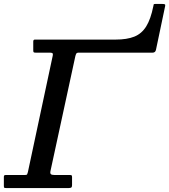

<svg xmlns="http://www.w3.org/2000/svg" viewBox="-56 -950 855 970"><path d="M196 -684H124Q116.5 -684 114.2 -686Q112 -688 112 -695.5V-740Q112 -750 120 -750H528Q585.5 -750 622.8 -765Q660 -780 682.8 -816.8Q705.5 -853.5 718.5 -918Q720 -925 720.5 -927.5Q721 -930 728.5 -930H764.5Q771.5 -930 775.8 -928.5Q780 -927 778.5 -920L732 -698.5Q729 -684 715 -684H341.5Q332 -684 329.2 -678.8Q326.5 -673.5 324.5 -665.5L199 -86Q196.5 -74.5 201 -70.2Q205.5 -66 218 -66H294Q301 -66 304.5 -64.8Q308 -63.5 308 -56V-15Q308 -5.5 304.2 -2.8Q300.5 0 291.5 0H-24Q-31.5 0 -34 -1.2Q-36.5 -2.5 -36.5 -10V-57Q-36.5 -63.5 -33 -64.8Q-29.5 -66 -23 -66H71.5Q79.5 -66 81.2 -69.5Q83 -73 85 -81L210.5 -669Q212.5 -678.5 209 -681.2Q205.5 -684 196 -684Z"/></svg>

Font: Besley* Medium
Style: Italic
Weight: 500
Italic angle: -13°
Designer: Owen Earl
Foundry: indestructible type*
Version: Version 3.000; ttfautohint (v1.8.3)